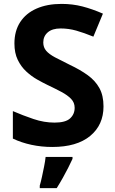

<svg xmlns="http://www.w3.org/2000/svg" viewBox="-20 -744 591 985"><path d="M511 -198Q511 -103 442.5 -46.5Q374 10 248 10Q193 10 141.5 -1Q90 -12 46 -33V-174Q97 -152 151.5 -133.5Q206 -115 260 -115Q316 -115 339.5 -136.5Q363 -158 363 -191Q363 -218 344.5 -237Q326 -256 295 -272.5Q264 -289 224 -308Q199 -320 170 -336.5Q141 -353 114.5 -377.5Q88 -402 71 -437Q54 -472 54 -521Q54 -585 83.5 -630.5Q113 -676 167.5 -700Q222 -724 296 -724Q352 -724 402.5 -711Q453 -698 508 -674L459 -556Q410 -576 371 -587Q332 -598 291 -598Q248 -598 225 -578Q202 -558 202 -526Q202 -501 217 -483.5Q232 -466 262 -450Q292 -434 337 -412Q392 -386 430.5 -358Q469 -330 490 -292Q511 -254 511 -198ZM352 71Q342 93 329.5 117.5Q317 142 302.5 168Q288 194 271 221H184V208Q190 188 195.5 162Q201 136 206.5 109Q212 82 214 61H352Z"/></svg>

Font: Noto Sans Bamum
Style: Regular
Weight: 400
Designer: Monotype Design Team
Foundry: Monotype Imaging Inc.
Version: Version 2.001